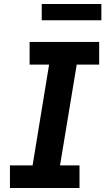

<svg xmlns="http://www.w3.org/2000/svg" viewBox="-20 -946 540 966"><path d="M30 0V-114H144L227 -621H129V-735H479V-621H366L282 -114H380V0ZM190 -844V-926H490V-844Z"/></svg>

Font: Iosevka Curly Slab HvObl
Style: Regular
Weight: 900
Italic angle: -9°
Monospace: yes
Designer: Belleve Invis
Foundry: Belleve Invis
Version: Version 11.1.0; ttfautohint (v1.8.3)